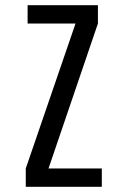

<svg xmlns="http://www.w3.org/2000/svg" viewBox="-20 -720 490 740"><path d="M167 -70.6H372.4V0H79.3V-70.6L271.1 -629.4H86.4V-700H357.4V-629.4Z"/></svg>

Font: League Mono Thin Condensed
Style: Regular
Weight: 100
Width: 1
Designer: Tyler Finck
Foundry: The League of Moveable Type / Tyler Finck
Version: Version 2.300;RELEASE